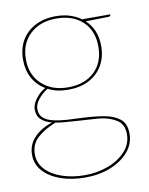

<svg xmlns="http://www.w3.org/2000/svg" viewBox="-79 -557 625 803"><g transform="rotate(-10 233.5 -155.0)"><path d="M213 -498Q246 -498 272.5 -489.5Q299 -481 320 -466H439V-464Q439 -461 436.5 -459Q434 -457 431 -457L333 -455Q379 -413 379 -342Q379 -296 358.5 -260.5Q338 -225 300.5 -205.5Q263 -186 213 -186Q188 -186 167 -190.5Q146 -195 127 -205Q105 -192 87.5 -170.5Q70 -149 70 -129Q70 -104 85.5 -90.5Q101 -77 127.5 -71Q154 -65 186 -63Q218 -61 251 -60Q298 -58 339.5 -51Q381 -44 406.5 -24Q432 -4 432 39Q432 82 403.5 115.5Q375 149 327 168.5Q279 188 219 188Q160 188 114 171.5Q68 155 41.5 125.5Q15 96 15 56Q15 14 43.5 -16.5Q72 -47 121 -63Q93 -70 76 -85.5Q59 -101 59 -129Q59 -150 76.5 -173.5Q94 -197 118 -210Q84 -230 65.5 -264Q47 -298 47 -342Q47 -389 67.5 -424Q88 -459 125.5 -478.5Q163 -498 213 -498ZM421 39Q421 -2 392 -21Q363 -40 319 -45Q307 -46 282.5 -47.5Q258 -49 228.5 -51Q199 -53 173.5 -55Q148 -57 135 -60Q89 -42 58 -15Q27 12 27 56Q27 93 52.5 120.5Q78 148 122 163Q166 178 219 178Q271 178 317 161Q363 144 392 112.5Q421 81 421 39ZM213 -196Q284 -196 325.5 -235.5Q367 -275 367 -342Q367 -409 325.5 -448.5Q284 -488 213 -488Q144 -488 101.5 -448Q59 -408 59 -342Q59 -276 101.5 -236Q144 -196 213 -196Z"/></g></svg>

Font: Aleo Thin
Style: Regular
Weight: 250
Designer: Alessio Laiso
Foundry: Alessio Laiso
Version: Version 2.001;gftools[0.9.29]